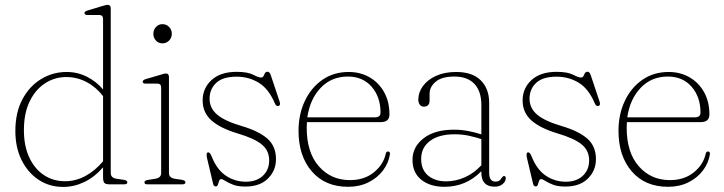

<svg xmlns="http://www.w3.org/2000/svg" viewBox="-20 -744 2924 775"><path d="M42 -215Q42 -290.5 70.8 -343.8Q99.5 -397 146.5 -425.2Q193.5 -453.5 249 -453.5Q293 -453.5 331 -434.2Q369 -415 396 -383V-667Q396 -683.5 380.5 -683.5H333Q321 -683.5 321 -691.5Q321 -698 333 -701.5L392.5 -719.5Q400 -721.5 405.5 -723Q411 -724.5 414 -724.5Q427 -724.5 427 -710.5V-45.5Q427 -26.5 450 -22.5L480.5 -18Q494 -15.5 494 -8Q494 0 481.5 0H421.5Q407 0 401.5 -5.5Q396 -11 396 -29V-68.5Q361.5 -29 320.2 -9.2Q279 10.5 235 10.5Q179.5 10.5 136 -18.2Q92.5 -47 67.2 -97.8Q42 -148.5 42 -215ZM76.5 -218.5Q76.5 -155 98 -108.8Q119.5 -62.5 157 -37.5Q194.5 -12.5 242.5 -12.5Q285.5 -12.5 324.5 -33.5Q363.5 -54.5 396 -93V-356Q368 -392.5 329.5 -412.8Q291 -433 247.5 -433Q200.5 -433 161.5 -407.5Q122.5 -382 99.5 -334.2Q76.5 -286.5 76.5 -218.5Z M635.5 -569Q620 -569 609.5 -580.2Q599 -591.5 599 -607.5Q599 -624 609.8 -635.2Q620.5 -646.5 635.5 -646.5Q652 -646.5 662.8 -635Q673.5 -623.5 673.5 -608Q673.5 -591.5 662.5 -580.2Q651.5 -569 635.5 -569ZM662 -433V-45.5Q662 -26.5 685 -22.5L715 -18Q728.5 -15.5 728.5 -8Q728.5 0 716.5 0H574.5Q563 0 563 -8Q563 -15 575.5 -17.5L607.5 -22.5Q630.5 -26.5 630.5 -45.5V-390Q630.5 -406.5 615.5 -406.5H567.5Q556 -406.5 556 -414Q556 -421 567.5 -424.5L627.5 -442Q635 -444.5 640.2 -446Q645.5 -447.5 649 -447.5Q662 -447.5 662 -433Z M972.5 -10.5Q1015 -10.5 1040.8 -34.2Q1066.5 -58 1066.5 -96.5Q1066.5 -136.5 1036.5 -161Q1006.5 -185.5 939 -205.5Q869 -226.5 833.5 -258Q798 -289.5 798 -338.5Q798 -388 834 -421Q870 -454 935 -454Q979 -454 1001.5 -442.5Q1024 -431 1034 -431Q1042.5 -431 1046.5 -442.8Q1050.5 -454.5 1059.5 -454.5Q1068 -454.5 1072.5 -442L1108.5 -334.5Q1113.5 -319.5 1105 -316.5Q1095.5 -313.5 1090 -325.5Q1064.5 -386 1024.2 -410.2Q984 -434.5 935 -434.5Q879.5 -434.5 852.8 -409.5Q826 -384.5 826 -345.5Q826 -307 857 -281Q888 -255 956.5 -235Q1025.5 -214.5 1059.8 -184Q1094 -153.5 1094 -102Q1094 -55.5 1061.5 -23.2Q1029 9 970.5 9Q940 9 920.8 1.5Q901.5 -6 890 -13.5Q878.5 -21 872.5 -21Q867 -21 864.5 -13.8Q862 -6.5 859.5 1Q857 8.5 851 8.5Q843 8.5 840.5 -1L816 -104.5Q811 -126 818 -128.5Q827 -131.5 833.5 -114.5Q855 -59.5 891.5 -35Q928 -10.5 972.5 -10.5Z M1552 -282Q1552 -251 1516.5 -251H1219Q1218 -240.5 1218 -229Q1218 -128.5 1267 -72.8Q1316 -17 1392.5 -17Q1450.5 -17 1489 -48.2Q1527.5 -79.5 1537 -123Q1539 -132.5 1546 -132.5Q1555 -132.5 1554 -121.5Q1548.5 -86 1526 -56Q1503.5 -26 1467.2 -8Q1431 10 1385 10Q1292.5 10 1238.8 -52Q1185 -114 1185 -216Q1185 -282.5 1210.5 -336.5Q1236 -390.5 1281.5 -422Q1327 -453.5 1387.5 -453.5Q1434.5 -453.5 1471.8 -432Q1509 -410.5 1530.5 -372Q1552 -333.5 1552 -282ZM1384 -435Q1317.5 -435 1274.2 -389.2Q1231 -343.5 1220.5 -270.5H1494Q1516 -270.5 1516 -289.5Q1516 -352.5 1480.2 -393.8Q1444.5 -435 1384 -435Z M1645 -99Q1645 -151 1689.8 -185.8Q1734.5 -220.5 1812 -220.5Q1842.5 -220.5 1870.8 -215Q1899 -209.5 1923 -201.5V-319Q1923 -376 1894.8 -405.5Q1866.5 -435 1814.5 -435Q1763 -435 1738.5 -414Q1714 -393 1714 -365.5V-338.5Q1714 -313.5 1690.5 -313.5Q1680.5 -313.5 1674.5 -321.5Q1668.5 -329.5 1668.5 -342Q1668.5 -371 1687 -396.5Q1705.5 -422 1740 -437.8Q1774.5 -453.5 1821.5 -453.5Q1886.5 -453.5 1920.5 -419.8Q1954.5 -386 1954.5 -329V-46.5Q1954.5 -11 1980 -11Q1990.5 -11 1996.2 -15.5Q2002 -20 2005 -26Q2010.5 -33.5 2014.5 -33.5Q2021.5 -33.5 2021.5 -24.5Q2021.5 -12 2009.2 -1.2Q1997 9.5 1976.5 9.5Q1923 9.5 1923 -47.5V-53Q1861.5 10 1774 10Q1716 10 1680.5 -18.5Q1645 -47 1645 -99ZM1680 -102.5Q1680 -58.5 1708.2 -35.2Q1736.5 -12 1780 -12Q1819.5 -12 1856.5 -28.5Q1893.5 -45 1923 -77V-182.5Q1899 -190.5 1872.2 -196.2Q1845.5 -202 1815 -202Q1751.5 -202 1715.8 -175.2Q1680 -148.5 1680 -102.5Z M2264 -10.5Q2306.5 -10.5 2332.2 -34.2Q2358 -58 2358 -96.5Q2358 -136.5 2328 -161Q2298 -185.5 2230.5 -205.5Q2160.5 -226.5 2125 -258Q2089.5 -289.5 2089.5 -338.5Q2089.5 -388 2125.5 -421Q2161.5 -454 2226.5 -454Q2270.5 -454 2293 -442.5Q2315.5 -431 2325.5 -431Q2334 -431 2338 -442.8Q2342 -454.5 2351 -454.5Q2359.5 -454.5 2364 -442L2400 -334.5Q2405 -319.5 2396.5 -316.5Q2387 -313.5 2381.5 -325.5Q2356 -386 2315.8 -410.2Q2275.5 -434.5 2226.5 -434.5Q2171 -434.5 2144.2 -409.5Q2117.5 -384.5 2117.5 -345.5Q2117.5 -307 2148.5 -281Q2179.5 -255 2248 -235Q2317 -214.5 2351.2 -184Q2385.5 -153.5 2385.5 -102Q2385.5 -55.5 2353 -23.2Q2320.5 9 2262 9Q2231.5 9 2212.2 1.5Q2193 -6 2181.5 -13.5Q2170 -21 2164 -21Q2158.5 -21 2156 -13.8Q2153.5 -6.5 2151 1Q2148.5 8.5 2142.5 8.5Q2134.5 8.5 2132 -1L2107.5 -104.5Q2102.5 -126 2109.5 -128.5Q2118.5 -131.5 2125 -114.5Q2146.5 -59.5 2183 -35Q2219.5 -10.5 2264 -10.5Z M2843.5 -282Q2843.5 -251 2808 -251H2510.5Q2509.5 -240.5 2509.5 -229Q2509.5 -128.5 2558.5 -72.8Q2607.5 -17 2684 -17Q2742 -17 2780.5 -48.2Q2819 -79.5 2828.5 -123Q2830.5 -132.5 2837.5 -132.5Q2846.5 -132.5 2845.5 -121.5Q2840 -86 2817.5 -56Q2795 -26 2758.8 -8Q2722.5 10 2676.5 10Q2584 10 2530.2 -52Q2476.5 -114 2476.5 -216Q2476.5 -282.5 2502 -336.5Q2527.5 -390.5 2573 -422Q2618.5 -453.5 2679 -453.5Q2726 -453.5 2763.2 -432Q2800.5 -410.5 2822 -372Q2843.5 -333.5 2843.5 -282ZM2675.5 -435Q2609 -435 2565.8 -389.2Q2522.5 -343.5 2512 -270.5H2785.5Q2807.5 -270.5 2807.5 -289.5Q2807.5 -352.5 2771.8 -393.8Q2736 -435 2675.5 -435Z"/></svg>

Font: Fraunces 72pt Soft Thin
Style: Regular
Weight: 100
Version: Version 1.000;[b76b70a41]